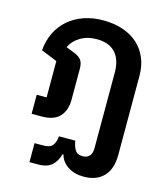

<svg xmlns="http://www.w3.org/2000/svg" viewBox="-118 -657 873 995"><g transform="rotate(15 318.0 -159.5)"><path d="M133 143H180Q218 143 231 124Q244 105 246 76H334Q337 102 349 123Q361 144 391 144Q414 144 427 130Q440 116 440 87V-318Q440 -387 406 -424Q372 -461 306 -461Q255 -461 217.5 -438Q180 -415 165 -380L204 -365Q236 -353 248 -337Q260 -321 260 -289V-126Q260 -66 229 -33Q198 0 132 0H79V-102H132V-297L46 -332Q50 -384 71 -427Q92 -470 127 -500.5Q162 -531 209.5 -547.5Q257 -564 313 -564Q373 -564 420.5 -547.5Q468 -531 500.5 -501Q533 -471 550.5 -429Q568 -387 568 -335V90Q568 165 530 205Q492 245 423 245Q373 245 338 222Q303 199 293 161H288Q278 199 253 222Q228 245 179 245H133Z"/></g></svg>

Font: IBM Plex Sans Thai SmBld
Style: Regular
Weight: 600
Designer: Mike Abbink, Paul van der Laan, Pieter van Rosmalen, Ben Mitchell, Mark Frömberg
Foundry: Bold Monday
Version: Version 1.2